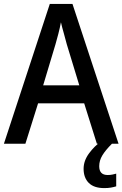

<svg xmlns="http://www.w3.org/2000/svg" viewBox="-20 -736 627 983"><path d="M476 0 411 -207H175L110 0H0L235 -716H351L587 0ZM322 -509Q317 -530 307 -564.5Q297 -599 292 -622Q287 -595 278.5 -562Q270 -529 264 -509L201 -299H386ZM488 115Q488 160 531 160Q546 160 556.5 157.5Q567 155 575 153V218Q562 222 547.5 224.5Q533 227 514 227Q461 227 434.5 200.5Q408 174 408 128Q408 87 436 49Q464 11 500 -14L553 0Q520 33 504 59.5Q488 86 488 115Z"/></svg>

Font: Noto Sans Sinhala SemiCondensed Medium
Style: Regular
Weight: 500
Width: 4
Designer: Jelle Bosma - Monotype Design Team
Foundry: Monotype Imaging Inc.
Version: Version 2.006; ttfautohint (v1.8.4.7-5d5b)